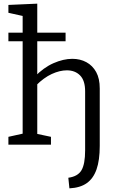

<svg xmlns="http://www.w3.org/2000/svg" viewBox="-20 -792 632 1051"><path d="M360 239 354 181Q406 174 426 140Q446 106 446 31V-292Q446 -351 418.5 -379Q391 -407 346 -407Q307 -407 263.5 -387Q220 -367 177 -324L184 -340V-47L174 -61L259 -43V0H26V-43L116 -63L104 -48V-718L116 -702L26 -722V-765L184 -772V-367L169 -371Q218 -422 272.5 -446Q327 -470 376 -470Q419 -470 453 -451.5Q487 -433 506.5 -397.5Q526 -362 526 -308V7Q526 85 508.5 135Q491 185 455 210.5Q419 236 360 239ZM26 -566V-613H339V-566Z"/></svg>

Font: Pack4
Style: Regular
Weight: 400
Version: Version 2.002